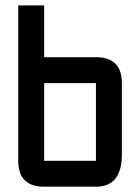

<svg xmlns="http://www.w3.org/2000/svg" viewBox="-20 -704 528 724"><path d="M48.8 -683.6H146.5V-488.3H341.8Q439.5 -488.3 439.5 -390.6V-122.1Q439.5 0 341.8 0H146.5Q48.8 0 48.8 -97.7ZM341.8 -390.6H146.5V-97.7H341.8Z"/></svg>

Font: BabelStone Runic Norse
Style: Regular
Weight: 400
Designer: Andrew West
Foundry: BabelStone
Version: Version 3.002 March 14, 2022